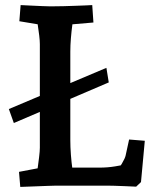

<svg xmlns="http://www.w3.org/2000/svg" viewBox="-20 -730 642 755"><path d="M59.7 5 54.7 -54.2 175.7 -77.2 121.5 -26.1Q124.1 -39.5 127.4 -63.3Q130.7 -87 133.7 -111.4Q136.7 -135.8 136.7 -149V-556.6Q136.7 -569.5 134.2 -590.7Q131.7 -611.9 128.2 -634.2Q124.7 -656.5 121.5 -671L175.7 -626.6L56.1 -646.5L61.1 -710Q79.5 -709 102.1 -708Q124.8 -707 146 -706Q167.1 -705 178.6 -705Q204.5 -705 229.6 -705.7Q254.8 -706.4 276.9 -707.2Q298.9 -708 316.1 -708.7Q333.3 -709.4 342.7 -710L347.4 -641.5L216.7 -630.3L270 -672.3Q267.7 -656.6 264.4 -632Q261.1 -607.5 258.8 -579.7Q256.5 -552 256.5 -526.6V-179Q256.5 -151.7 258.8 -121.4Q261.1 -91.1 264.7 -65.4Q268.4 -39.7 270.4 -26.1L226.5 -70.9H371.4Q403.3 -70.9 432.1 -75.7Q461 -80.5 472.7 -83.5L428.1 -42.4Q446.1 -64 459 -86.1Q472 -108.2 474 -118.5L487.7 -181.4L549.4 -176.4L534.4 -14L515.4 4Q493.9 3 470.8 2Q447.6 1 428.9 0.5Q410.1 0 401.4 0H201.4Q190.6 0 166.5 1Q142.5 2 113.9 3Q85.4 4 59.7 5ZM34.4 -246.2 14.8 -301.2 398.4 -463.2 407.7 -405.9Z"/></svg>

Font: Andada Pro
Style: Regular
Weight: 400
Designer: Carolina Giovagnoli
Foundry: Huerta Tipografica
Version: Version 3.003